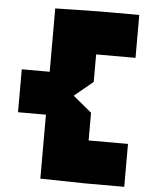

<svg xmlns="http://www.w3.org/2000/svg" viewBox="-56 -771 717 918"><g transform="rotate(5 302.0 -312.5)"><path d="M386 100V-106H575V100ZM38 -211V-417H172V-211ZM386 -519V-725H575V-519ZM172 96V-415H173L386 -239V100ZM172 -211V-721L386 -725V-387L173 -211Z"/></g></svg>

Font: Foldit ExtraBold
Style: Regular
Weight: 800
Version: Version 1.003